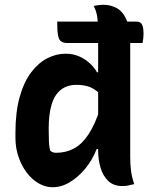

<svg xmlns="http://www.w3.org/2000/svg" viewBox="-20 -776 640 808"><path d="M221 -685H555Q571 -685 577.5 -673Q584 -661 584 -633Q584 -625 583 -615Q582 -605 580 -595H262Q239 -595 230 -610Q221 -625 221 -673Q221 -676 221 -679Q221 -682 221 -685ZM256 -550Q287 -550 312.5 -539Q338 -528 357.5 -510Q377 -492 388 -472H409V-372Q387 -397 362 -408Q337 -419 302 -419Q263 -419 236.5 -398.5Q210 -378 197.5 -337Q185 -296 185 -237V-226Q185 -197 186 -177.5Q187 -158 191 -142Q197 -137 203 -135Q209 -133 216 -133Q257 -133 291 -151Q325 -169 353 -211.5Q381 -254 403 -324V-149H387Q370 -105 340.5 -68.5Q311 -32 275 -10Q239 12 201 12Q171 12 142.5 -4.5Q114 -21 92.5 -49.5Q71 -78 58 -115.5Q45 -153 45 -196V-217Q45 -305 63 -368.5Q81 -432 111.5 -472Q142 -512 179.5 -531Q217 -550 256 -550ZM415 -756Q445 -756 471 -742Q497 -728 512.5 -692.5Q528 -657 528 -594Q528 -532 528 -471.5Q528 -411 528 -352Q528 -293 528 -234Q528 -175 528 -115Q528 -84 531.5 -57Q535 -30 545 -1Q538 0 532 1.5Q526 3 520 4.5Q514 6 508 6.5Q502 7 495 7Q458 7 435.5 -14.5Q413 -36 403 -70.5Q393 -105 393 -142Q393 -217 393 -280Q393 -343 393 -401.5Q393 -460 393 -521.5Q393 -583 393 -653Q393 -680 389 -706Q385 -732 374 -751Q380 -752 385 -753Q390 -754 395 -754.5Q400 -755 405 -755.5Q410 -756 415 -756Z"/></svg>

Font: Recursive Monospace Casual
Style: Bold
Weight: 700
Version: Version 1.047